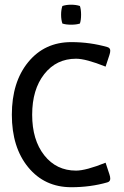

<svg xmlns="http://www.w3.org/2000/svg" viewBox="-20 -782 520 807"><path d="M278.8 -678.2Q256.8 -678.2 242.2 -683.1Q236.8 -699.2 236.8 -720.2Q236.8 -740.7 242.2 -756.8Q258.3 -762.2 278.8 -762.2Q299.8 -762.2 315.9 -756.8Q320.8 -742.2 320.8 -720.2Q320.8 -697.8 315.9 -683.1Q301.3 -678.2 278.8 -678.2ZM279.8 -605Q358.9 -605 431.6 -584Q443.4 -580.6 443.4 -568.8Q443.4 -561 439.9 -550.8L423.8 -502Q340.8 -535.2 299.8 -535.2Q216.8 -535.2 166 -470.5Q115.2 -405.8 115.2 -299.8Q115.2 -193.8 166 -129.4Q216.8 -64.9 299.8 -64.9Q340.8 -64.9 423.8 -98.1L439.9 -49.3Q443.4 -39.1 443.4 -31.2Q443.4 -19 431.6 -15.6Q360.4 4.9 279.8 4.9Q167.5 4.9 98.6 -78.9Q29.8 -162.6 29.8 -299.8Q29.8 -437 98.6 -521Q167.5 -605 279.8 -605Z"/></svg>

Font: Nikodecs
Style: Medium
Weight: 500
Version: Version 0.29